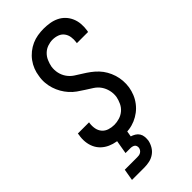

<svg xmlns="http://www.w3.org/2000/svg" viewBox="-296 -807 1091 1091"><g transform="rotate(-45 250.0 -261.5)"><path d="M200 8Q174 8 149.5 4Q125 0 102.5 -10Q80 -20 62.5 -36.5Q45 -53 35 -75Q25 -97 22.5 -122.5Q20 -148 25 -174L26 -184H116L115 -178Q112 -156 116 -135.5Q120 -115 133 -100Q146 -85 166 -78.5Q186 -72 208 -72Q228 -72 249.5 -78.5Q271 -85 288 -99.5Q305 -114 314.5 -134.5Q324 -155 328 -175Q332 -201 326 -226Q320 -251 306.5 -270.5Q293 -290 272.5 -303.5Q252 -317 231 -330Q210 -343 190.5 -357Q171 -371 155 -389Q139 -407 127 -428Q115 -449 107.5 -472.5Q100 -496 98 -521.5Q96 -547 101 -573Q104 -596 113 -619Q122 -642 137 -662.5Q152 -683 172 -699Q192 -715 214.5 -725Q237 -735 261 -739Q285 -743 309 -743Q334 -743 358.5 -739Q383 -735 404.5 -724.5Q426 -714 442 -697Q458 -680 467.5 -658Q477 -636 479 -611Q481 -586 477 -561L475 -551H385L386 -557Q389 -578 386 -598Q383 -618 371.5 -633.5Q360 -649 341 -656Q322 -663 301 -663Q282 -663 261.5 -656Q241 -649 225.5 -634Q210 -619 201.5 -599.5Q193 -580 189 -560Q185 -534 190.5 -509.5Q196 -485 210 -465Q224 -445 244.5 -431.5Q265 -418 285.5 -405.5Q306 -393 325.5 -378.5Q345 -364 361.5 -346.5Q378 -329 390 -308Q402 -287 409.5 -263.5Q417 -240 419 -214.5Q421 -189 417 -163Q413 -139 403.5 -115.5Q394 -92 378 -71Q362 -50 341.5 -34.5Q321 -19 297.5 -9Q274 1 249 4.5Q224 8 200 8ZM57 220 69 150H169Q176 150 183 149Q190 148 197 144Q204 140 208.5 133Q213 126 214 119Q215 112 213 105Q211 98 206 94Q201 90 193.5 88Q186 86 179 86H139L166 -72H246L227 40Q240 44 252.5 51.5Q265 59 272.5 71Q280 83 281.5 98Q283 113 281 128Q277 148 266 167Q255 186 237 198.5Q219 211 198 215.5Q177 220 157 220Z"/></g></svg>

Font: Iosevka Term Curly Medium
Style: Italic
Weight: 500
Italic angle: -9°
Designer: Belleve Invis
Foundry: Belleve Invis
Version: Version 32.3.0